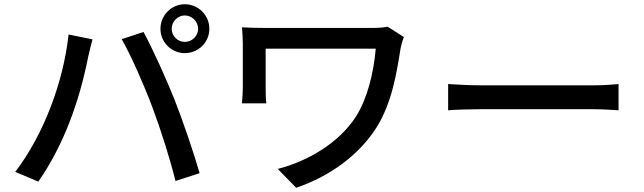

<svg xmlns="http://www.w3.org/2000/svg" viewBox="-20 -843 3040 907"><path d="M738 -707C738 -643 790 -592 853 -592C917 -592 969 -643 969 -707C969 -771 917 -823 853 -823C790 -823 738 -771 738 -707ZM791 -707C791 -741 819 -770 853 -770C887 -770 916 -741 916 -707C916 -673 887 -645 853 -645C819 -645 791 -673 791 -707ZM700 -336C740 -229 782 -97 809 12L923 -25C896 -119 843 -275 805 -371C765 -472 699 -617 658 -692L555 -658C598 -583 661 -440 700 -336ZM52 -31 161 15C282 -159 355 -365 396 -572C401 -594 410 -632 417 -657L304 -680C280 -459 188 -209 52 -31Z M1888 -668 1811 -717C1790 -712 1761 -711 1734 -711H1236C1192 -711 1151 -712 1123 -714C1125 -690 1127 -664 1127 -640V-427C1127 -405 1125 -382 1123 -355H1238C1235 -383 1235 -413 1235 -427V-613H1755C1745 -499 1716 -379 1662 -293C1581 -167 1433 -81 1292 -45L1379 44C1539 -10 1676 -111 1758 -240C1832 -357 1854 -500 1872 -613C1874 -624 1882 -656 1888 -668Z M2097 -446V-322C2131 -325 2191 -327 2246 -327H2790C2834 -327 2880 -323 2902 -322V-446C2877 -444 2838 -440 2790 -440H2246C2192 -440 2130 -444 2097 -446Z"/></svg>

Font: DAIFUKU Sans JP Medium
Style: Regular
Weight: 500
Designer: Original font ‘Source Han Sans JP’ : Ryoko NISHIZUKA  (kana, bopomofo & ideographs); Paul D. Hunt (Latin, Greek & Cyrill
Foundry: Daifuku
Version: Version 1.000